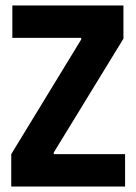

<svg xmlns="http://www.w3.org/2000/svg" viewBox="-20 -680 497 700"><path d="M21 0V-118L276 -536V-542H25V-660H430V-539L176 -124V-118H436V0Z"/></svg>

Font: Bricolage Grotesque 72pt SemiCondensed
Style: Bold
Weight: 700
Width: 4
Designer: Mathieu Triay
Foundry: Atelier Triay
Version: Version 1.001;gftools[0.9.33.dev8+g029e19f]